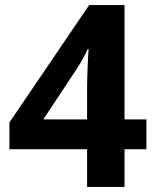

<svg xmlns="http://www.w3.org/2000/svg" viewBox="-20 -734 612 754"><path d="M555 -148V-265H469V-714H330L17 -253V-148H322V0H469V-148ZM322 -386V-265H150L281 -463C299 -490 312 -514 324 -541H328C326 -522 322 -432 322 -386Z"/></svg>

Font: Noto Sans Gujarati
Style: Bold
Weight: 700
Designer: Jelle Bosma - Monotype Design Team, Universal Thirst
Foundry: Monotype Imaging Inc.
Version: Version 2.106